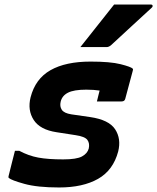

<svg xmlns="http://www.w3.org/2000/svg" viewBox="-20 -819 694 848"><path d="M380 -547Q467 -547 512.5 -535.5Q558 -524 566 -516Q569 -513 566 -505L533 -382Q530 -371 517 -371H408L410 -379Q413 -391 415.5 -401.5Q418 -412 420 -419Q407 -421 392.5 -422Q378 -423 361 -423Q306 -423 280 -409.5Q254 -396 248 -370Q243 -349 253 -334Q263 -319 295 -314L378 -302Q461 -290 488.5 -248Q516 -206 502 -150Q480 -67 413 -29Q346 9 241 9Q145 9 87.5 -7Q30 -23 19 -33Q16 -36 18 -42Q26 -74 32.5 -100Q39 -126 46 -153H65Q106 -131 149 -123Q192 -115 259 -115Q318 -115 342 -128Q366 -141 372 -163Q377 -186 366 -201Q355 -216 314 -222L230 -235Q157 -246 129 -289Q101 -332 115 -389Q136 -471 203 -509Q270 -547 380 -547ZM484 -799H646Q653 -799 654 -794Q655 -789 649 -784Q603 -741 561.5 -703.5Q520 -666 470 -619Q460 -611 451 -611H335Q372 -658 409.5 -705Q447 -752 484 -799Z"/></svg>

Font: Recursive Mn Lnr St
Style: Bold Italic
Weight: 700
Italic angle: -15°
Monospace: yes
Version: Version 1.079;hotconv 1.0.112;makeotfexe 2.5.65598; ttfautoh